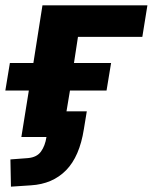

<svg xmlns="http://www.w3.org/2000/svg" viewBox="-26 -513 572 719"><path d="M15 186 13 84 79 79Q112 76 127.5 54.5Q143 33 148 0H54L82 -174H-6L11 -277H99L133 -493H526L507 -375H266L251 -277H390L373 -174H236L223 -96H299L288 -29Q272 73 221.5 124.5Q171 176 90 181Z"/></svg>

Font: Nunito Sans 11pt ExtraBold
Style: Italic
Weight: 800
Italic angle: -9°
Version: Version 3.101;gftools[0.9.27]